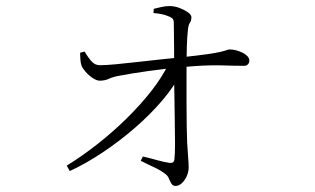

<svg xmlns="http://www.w3.org/2000/svg" viewBox="-20 -575 1040 633"><path d="M200 -29Q249 -59 299.5 -98.5Q350 -138 396 -183Q442 -228 478.5 -274.5Q515 -321 536 -365L578 -366L576 -334Q555 -291 516 -245Q477 -199 426.5 -155Q376 -111 320 -73.5Q264 -36 210 -11ZM559 38Q550 38 545.5 31Q541 24 537.5 15Q534 6 527 0Q511 -13 487 -24Q463 -35 444 -45L451 -59Q473 -54 498 -47Q523 -40 539 -38Q553 -36 555 -49Q557 -64 557 -103.5Q557 -143 556 -192Q555 -241 554.5 -287Q554 -333 554 -363Q554 -386 554 -411.5Q554 -437 553.5 -460.5Q553 -484 553 -499Q553 -510 548.5 -514Q544 -518 534 -522Q524 -526 512 -528.5Q500 -531 486 -532L487 -546Q497 -548 510.5 -551.5Q524 -555 539 -555Q556 -555 572.5 -548.5Q589 -542 600 -534Q611 -526 611 -519Q611 -506 606 -500Q601 -494 599 -471Q597 -452 596 -423.5Q595 -395 595 -372Q595 -347 595 -311Q595 -275 595 -236Q595 -197 595.5 -162.5Q596 -128 597 -105Q599 -70 600.5 -53.5Q602 -37 602 -23Q602 -9 596 5Q590 19 580 28.5Q570 38 559 38ZM309 -309Q299 -309 286 -317.5Q273 -326 262.5 -338Q252 -350 249 -358Q246 -366 245 -379Q244 -392 244 -401L259 -405Q272 -383 283 -371.5Q294 -360 309 -360Q328 -360 360.5 -363Q393 -366 432 -370.5Q471 -375 509 -379Q547 -383 577 -386Q633 -392 664 -396.5Q695 -401 709 -404.5Q723 -408 728 -410Q733 -412 737 -412Q748 -412 759 -409Q770 -406 780 -401Q790 -396 796 -389.5Q802 -383 802 -375Q802 -368 797.5 -363Q793 -358 785 -358Q757 -358 706.5 -359.5Q656 -361 573 -353Q520 -348 467 -340.5Q414 -333 377 -326Q353 -322 339.5 -315.5Q326 -309 309 -309Z"/></svg>

Font: Noto Serif SC ExtraLight
Style: Regular
Weight: 200
Designer: Ryoko NISHIZUKA 西塚涼子 (kana & ideographs); Frank Grießhammer (Latin, Greek & Cyrillic); Wenlong ZHANG 张文龙 (bopomofo); San
Foundry: Adobe
Version: Version 2.002-H1;hotconv 1.1.0;makeotfexe 2.6.0